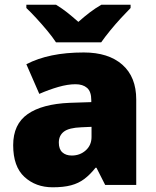

<svg xmlns="http://www.w3.org/2000/svg" viewBox="-20 -786 663 816"><path d="M336 -563Q441 -563 500 -511Q559 -459 559 -363V0H427L390 -73H386Q363 -44 338.5 -25.5Q314 -7 282 1.5Q250 10 204 10Q132 10 84 -34Q36 -78 36 -169Q36 -258 97.5 -301Q159 -344 276 -349L368 -352V-360Q368 -397 350 -412.5Q332 -428 301 -428Q268 -428 228 -416.5Q188 -405 147 -387L92 -513Q140 -538 200.5 -550.5Q261 -563 336 -563ZM325 -245Q273 -243 251.5 -226.5Q230 -210 230 -180Q230 -152 245 -138.5Q260 -125 285 -125Q320 -125 344.5 -147Q369 -169 369 -204V-247ZM218 -606Q203 -629 180.5 -656Q158 -683 134.5 -708.5Q111 -734 92 -752V-766H218Q244 -750 265.5 -733Q287 -716 313 -693Q339 -716 362 -733.5Q385 -751 411 -766H535V-752Q518 -735 494.5 -709.5Q471 -684 448.5 -656.5Q426 -629 410 -606Z"/></svg>

Font: Noto Sans Cham Black
Style: Regular
Weight: 900
Version: Version 2.002